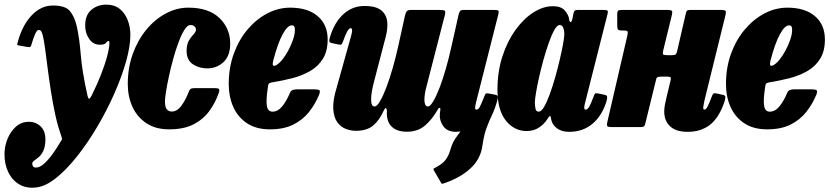

<svg xmlns="http://www.w3.org/2000/svg" viewBox="-85 -564 3681 852"><path d="M358.5 -365.5Q328 -365.5 310.2 -392Q292.5 -418.5 293 -452.5Q293.5 -498 321 -520.8Q348.5 -543.5 387 -543.5Q422.5 -543.5 446 -524.8Q469.5 -506 481.5 -475.2Q493.5 -444.5 493.5 -409Q493.5 -359 474.5 -291.5Q455.5 -224 422.8 -149.8Q390 -75.5 348 -4Q306 67.5 259.2 127Q212.5 186.5 166 224.2Q119.5 262 78 267.5Q35 273.5 2.8 255.5Q-29.5 237.5 -47.5 201.5Q-65.5 165.5 -65 119.5Q-65 85.5 -51.8 52.5Q-38.5 19.5 -14.2 -2Q10 -23.5 43.5 -23.5Q74.5 -23.5 96 -2.5Q117.5 18.5 116.5 58.5Q115.5 88.5 106.8 106.2Q98 124 86.5 133.5Q75 143 66.5 149Q58 155 58 162Q58 167 61 173.2Q64 179.5 74.5 179.5Q91.5 179.5 110.2 162.8Q129 146 147.2 121Q165.5 96 180.5 70Q187.5 58.5 189.5 55.8Q191.5 53 187 39.5Q171.5 -3.5 160.2 -55.2Q149 -107 140.8 -160.5Q132.5 -214 126.2 -263.2Q120 -312.5 114.8 -350.5Q109.5 -388.5 104.5 -408.5Q102 -416.5 98.8 -423.8Q95.5 -431 85.5 -431Q73.5 -431 53.5 -363Q51 -355 46.2 -355Q41.5 -355 34 -356L0 -362Q-10 -363.5 -8.5 -368.5Q-7 -373.5 -4.5 -383.5Q16 -455 56.8 -497.2Q97.5 -539.5 150 -539.5Q204.5 -539.5 224.8 -515.5Q245 -491.5 255 -450Q267.5 -396 273.2 -323Q279 -250 301.5 -147.5Q306 -126 310.2 -125.8Q314.5 -125.5 322.5 -142Q345.5 -187.5 363.2 -233Q381 -278.5 390.8 -315.8Q400.5 -353 400.5 -373.5Q400.5 -382 397 -382Q391 -382 385.5 -373.8Q380 -365.5 358.5 -365.5Z M936.5 -370.5Q936.5 -316 906.5 -288.2Q876.5 -260.5 835 -260.5Q798.5 -260.5 770.8 -279Q743 -297.5 743 -339Q743.5 -369 754 -385.5Q764.5 -402 774.5 -412.2Q784.5 -422.5 784.5 -433Q784.5 -441.5 777.8 -447.2Q771 -453 760 -453Q747 -453 733.8 -432.2Q720.5 -411.5 707.8 -377.8Q695 -344 684 -304.2Q673 -264.5 664.8 -226.2Q656.5 -188 651.8 -158Q647 -128 647 -114Q647 -89.5 655.2 -79.2Q663.5 -69 677 -69Q701.5 -69 720.8 -96Q740 -123 752.5 -156.5Q755.5 -165.5 760.5 -169.2Q765.5 -173 779.5 -173H867Q882.5 -173 886.5 -169.2Q890.5 -165.5 886 -152.5Q871 -108.5 844 -71.5Q817 -34.5 773.8 -12.2Q730.5 10 665.5 10Q606 10 565 -17Q524 -44 503 -89.5Q482 -135 482 -191Q482 -263 504.2 -324.8Q526.5 -386.5 564.5 -432.5Q602.5 -478.5 650.8 -504.2Q699 -530 750.5 -530Q841 -530 888.8 -484Q936.5 -438 936.5 -370.5Z M930 -191Q930 -264.5 952.8 -326.5Q975.5 -388.5 1014.2 -434Q1053 -479.5 1101.8 -504.8Q1150.5 -530 1202.5 -530Q1281 -530 1325 -492.2Q1369 -454.5 1369 -389Q1369 -337.5 1348.2 -303.8Q1327.5 -270 1292 -249.2Q1256.5 -228.5 1211.8 -217Q1167 -205.5 1119.5 -198Q1110 -196 1107.2 -191.8Q1104.5 -187.5 1103.5 -175Q1095 -119.5 1099.2 -94Q1103.5 -68.5 1124.5 -68.5Q1148 -68.5 1167.2 -92Q1186.5 -115.5 1202 -152.5Q1207.5 -167.5 1231 -167.5H1308Q1328.5 -167.5 1332.8 -163Q1337 -158.5 1330.5 -142.5Q1313.5 -101.5 1286 -66.8Q1258.5 -32 1216.2 -11Q1174 10 1113 10Q1052 10 1011.2 -17Q970.5 -44 950.2 -89.5Q930 -135 930 -191ZM1138 -273.5Q1152.5 -280.5 1167.2 -298.8Q1182 -317 1194.8 -341Q1207.5 -365 1215.5 -388.8Q1223.5 -412.5 1223.5 -430Q1224 -439.5 1221.2 -445.5Q1218.5 -451.5 1209.5 -451.5Q1191 -451.5 1169.2 -411.8Q1147.5 -372 1127.5 -295Q1120 -265.5 1138 -273.5Z M1379.5 -400.5Q1399.5 -465.5 1439.2 -501.5Q1479 -537.5 1533 -537.5Q1586 -537.5 1610 -515.5Q1634 -493.5 1634 -455.5Q1634 -443.5 1632.5 -430.8Q1631 -418 1627.5 -404L1575.5 -204.5Q1561.5 -152.5 1561.8 -122Q1562 -91.5 1577 -91.5Q1587.5 -91.5 1601.2 -114.8Q1615 -138 1629.8 -177Q1644.5 -216 1658 -263.2Q1671.5 -310.5 1682 -358.5L1711.5 -492Q1714.5 -505.5 1719 -512.8Q1723.5 -520 1740 -520H1861.5Q1882.5 -520 1887.8 -517Q1893 -514 1889 -497L1803.5 -164.5Q1796.5 -131 1799 -111.2Q1801.5 -91.5 1814 -91.5Q1824 -91.5 1837.5 -114.2Q1851 -137 1865.8 -175.2Q1880.5 -213.5 1894 -261Q1907.5 -308.5 1918.5 -358.5L1949 -494.5Q1951.5 -506 1955.2 -513Q1959 -520 1973 -520H2102.5Q2120.5 -520 2125.2 -517.5Q2130 -515 2126.5 -501L2029.5 -118Q2026 -105 2023.8 -91.2Q2021.5 -77.5 2029 -77.5Q2038 -77.5 2045 -91.5Q2052 -105.5 2063.5 -134.5Q2067 -144 2070 -147.8Q2073 -151.5 2086.5 -148.5L2111 -144Q2122 -142 2123.5 -136Q2125 -130 2121.5 -117Q2111 -80 2098.2 -53.5Q2085.5 -27 2074 3.8Q2062.5 34.5 2055.5 84Q2047 143 2002 184Q1957 225 1886.5 249Q1878 252 1876 251.5Q1874 251 1870 243.5L1841 193Q1836.5 186 1839.5 184Q1842.5 182 1849.5 178.5Q1880 162.5 1893 144.2Q1906 126 1912 105Q1919 80.5 1926.5 66Q1934 51.5 1947 34.5Q1948.5 31.5 1953 26.5Q1956 23 1957.2 20.5Q1958.5 18 1951.5 20Q1946 21 1939 21Q1899.5 21 1881.8 -4.5Q1864 -30 1867 -61L1869 -77.5Q1870 -85 1865.8 -85.2Q1861.5 -85.5 1857 -77Q1834.5 -36.5 1802.2 -8Q1770 20.5 1721.5 20.5Q1685 20.5 1664.8 7.2Q1644.5 -6 1637.2 -26.8Q1630 -47.5 1632 -69Q1632.5 -78 1628.8 -83Q1625 -88 1618.5 -74.5Q1599.5 -31.5 1571.5 -7.5Q1543.5 16.5 1494.5 16.5Q1472 16.5 1449.5 8Q1427 -0.5 1411.5 -22Q1396 -43.5 1393.8 -81.5Q1391.5 -119.5 1410 -179L1471.5 -399Q1473 -405 1475.2 -413.5Q1477.5 -422 1477.5 -429Q1477.5 -439 1471.5 -439Q1464 -439 1456 -425Q1448 -411 1436.5 -378.5Q1433.5 -370.5 1430.8 -367.2Q1428 -364 1415 -367L1387 -373Q1377 -375.5 1376.2 -381.5Q1375.5 -387.5 1379.5 -400.5Z M2606.5 -115Q2586.5 -50.5 2544.2 -14.8Q2502 21 2440.5 21Q2408.5 21 2388.2 6.5Q2368 -8 2362.5 -28Q2361 -33.5 2360.5 -36.5Q2360 -39.5 2359.5 -42.5Q2357.5 -51 2354.2 -49Q2351 -47 2344 -35.5Q2330 -13.5 2306.8 2Q2283.5 17.5 2252 17.5Q2197 17.5 2159.8 -28.8Q2122.5 -75 2122.5 -166.5Q2122.5 -246.5 2144.5 -314Q2166.5 -381.5 2202.5 -431.2Q2238.5 -481 2282 -508.8Q2325.5 -536.5 2368.5 -536.5Q2405 -536.5 2421.5 -517.2Q2438 -498 2440.5 -479Q2442 -467 2447 -466Q2452 -465 2456 -485L2460 -505Q2461.5 -513 2465.2 -516.5Q2469 -520 2480.5 -520H2592Q2609 -520 2611.5 -515.8Q2614 -511.5 2610 -498L2512 -110.5Q2510.5 -106.5 2509 -98.5Q2507.5 -90.5 2507.5 -87Q2507.5 -77.5 2514 -77.5Q2521 -77.5 2528.5 -88.8Q2536 -100 2549.5 -136.5Q2553 -146.5 2555.8 -149Q2558.5 -151.5 2574 -148.5L2599 -143Q2607 -141.5 2608.8 -136Q2610.5 -130.5 2606.5 -115ZM2419 -410.5Q2419.5 -426.5 2414.8 -439.8Q2410 -453 2398.5 -453Q2387.5 -453 2375.2 -431.5Q2363 -410 2350.8 -375.5Q2338.5 -341 2327.2 -300.8Q2316 -260.5 2307.2 -221.5Q2298.5 -182.5 2293.5 -152.5Q2288.5 -122.5 2288.5 -109.5Q2288.5 -92.5 2291.5 -80.5Q2294.5 -68.5 2305.5 -68.5Q2317 -68.5 2329.5 -90Q2342 -111.5 2354.8 -146.5Q2367.5 -181.5 2379 -222.2Q2390.5 -263 2399.5 -301.8Q2408.5 -340.5 2413.8 -369.8Q2419 -399 2419 -410.5Z M3133 -491.5 3041 -118Q3040 -113 3037.8 -101.8Q3035.5 -90.5 3035.5 -87Q3035.5 -77.5 3040.5 -77.5Q3048 -77.5 3055.2 -91.8Q3062.5 -106 3072.5 -133Q3077 -145.5 3080.5 -148.5Q3084 -151.5 3093.5 -149.5L3123.5 -143Q3134.5 -141 3133.8 -131.5Q3133 -122 3128.5 -108.5Q3103.5 -38.5 3063.8 -8.8Q3024 21 2966.5 21Q2915 21 2888.8 -3.2Q2862.5 -27.5 2862.5 -69.5Q2862.5 -82 2865.5 -99Q2868.5 -116 2871.5 -127L2891 -208.5Q2893.5 -219 2890 -221.5Q2886.5 -224 2873.5 -224H2851Q2838.5 -224 2833.2 -221.8Q2828 -219.5 2826 -209L2778.5 -16Q2776 -5 2771.8 -2.5Q2767.5 0 2753.5 0H2630.5Q2609.5 0 2608.5 -6.5Q2607.5 -13 2611.5 -29L2698 -402.5Q2702 -419 2700 -423.8Q2698 -428.5 2684 -428.5H2676.5Q2661.5 -428.5 2657.8 -432.5Q2654 -436.5 2654 -452V-500.5Q2654 -514 2658.5 -517Q2663 -520 2676 -520H2870.5Q2893.5 -520 2896.8 -515.5Q2900 -511 2895 -491.5L2858 -340Q2854.5 -326 2857.8 -322.5Q2861 -319 2880 -319H2896Q2909.5 -319 2913.8 -323.2Q2918 -327.5 2920 -338L2957.5 -500.5Q2960 -512.5 2963.2 -516.2Q2966.5 -520 2979.5 -520H3108Q3131.5 -520 3134.8 -515.5Q3138 -511 3133 -491.5Z M3136.5 -191Q3136.5 -264.5 3159.2 -326.5Q3182 -388.5 3220.8 -434Q3259.5 -479.5 3308.2 -504.8Q3357 -530 3409 -530Q3487.5 -530 3531.5 -492.2Q3575.5 -454.5 3575.5 -389Q3575.5 -337.5 3554.8 -303.8Q3534 -270 3498.5 -249.2Q3463 -228.5 3418.2 -217Q3373.5 -205.5 3326 -198Q3316.5 -196 3313.8 -191.8Q3311 -187.5 3310 -175Q3301.5 -119.5 3305.8 -94Q3310 -68.5 3331 -68.5Q3354.5 -68.5 3373.8 -92Q3393 -115.5 3408.5 -152.5Q3414 -167.5 3437.5 -167.5H3514.5Q3535 -167.5 3539.2 -163Q3543.5 -158.5 3537 -142.5Q3520 -101.5 3492.5 -66.8Q3465 -32 3422.8 -11Q3380.5 10 3319.5 10Q3258.5 10 3217.8 -17Q3177 -44 3156.8 -89.5Q3136.5 -135 3136.5 -191ZM3344.5 -273.5Q3359 -280.5 3373.8 -298.8Q3388.5 -317 3401.2 -341Q3414 -365 3422 -388.8Q3430 -412.5 3430 -430Q3430.5 -439.5 3427.8 -445.5Q3425 -451.5 3416 -451.5Q3397.5 -451.5 3375.8 -411.8Q3354 -372 3334 -295Q3326.5 -265.5 3344.5 -273.5Z"/></svg>

Font: Besley* Condensed Heavy
Style: Italic
Weight: 800
Width: 3
Italic angle: -13°
Designer: Owen Earl
Foundry: indestructible type*
Version: Version 3.000; ttfautohint (v1.8.3)